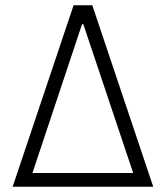

<svg xmlns="http://www.w3.org/2000/svg" viewBox="-20 -708 629 728"><path d="M259 -688H330L561 0H28ZM485 -52 296 -616H291L103 -52Z"/></svg>

Font: Saira SemiCondensed Light
Style: Regular
Weight: 300
Width: 4
Designer: Hector Gatti with collaboration of the Omnibus-Type team
Foundry: Omnibus-Type
Version: Version 0.072; ttfautohint (v1.8)